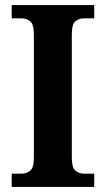

<svg xmlns="http://www.w3.org/2000/svg" viewBox="-20 -734 415 754"><path d="M26 0V-52H65Q84 -52 98.5 -63.5Q113 -75 113 -115V-598Q113 -639 98.5 -650.5Q84 -662 65 -662H26V-714H350V-662H310Q290 -662 276 -650.5Q262 -639 262 -598V-115Q262 -76 276 -64Q290 -52 310 -52H350V0Z"/></svg>

Font: Noto Serif Thai SemiCondensed
Style: Bold
Weight: 700
Width: 4
Designer: Monotype Design Team
Foundry: Monotype Imaging Inc.
Version: Version 2.002; ttfautohint (v1.8.4.7-5d5b)